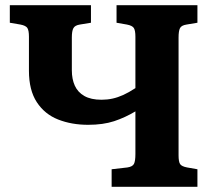

<svg xmlns="http://www.w3.org/2000/svg" viewBox="-20 -723 835 743"><path d="M412 0V-68L473 -75Q493 -78 498.5 -89Q504 -100 504 -127V-292Q464 -268 421.5 -254Q379 -240 321 -240Q257 -240 205 -260.5Q153 -281 122.5 -327.5Q92 -374 92 -449V-581Q92 -605 86 -614.5Q80 -624 59 -628L18 -635V-703H332V-635L289 -628Q270 -625 264 -614Q258 -603 258 -578V-451Q258 -417 269.5 -391.5Q281 -366 306.5 -351.5Q332 -337 373 -337Q395 -337 415.5 -341.5Q436 -346 457 -355.5Q478 -365 504 -382V-581Q504 -605 498 -614.5Q492 -624 471 -628L431 -635V-703H744V-635L702 -628Q682 -625 676.5 -614Q671 -603 671 -578V-122Q671 -97 677 -88Q683 -79 704 -75L744 -68V0Z"/></svg>

Font: Literata 18pt
Style: Bold
Weight: 700
Designer: Latin by Veronika Burian and Jose Scaglione. Greek by Irene Vlachou. Cyrillic by Vera Evstafieva.
Foundry: TypeTogether
Version: Version 3.103;gftools[0.9.29]